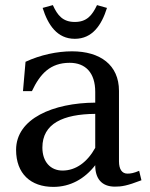

<svg xmlns="http://www.w3.org/2000/svg" viewBox="-20 -717 586 752"><path d="M262 -516C204 -516 138 -502 80 -475L70 -360H105C137 -428 177 -471 253 -471C315 -471 353 -432 353 -357V-315C189 -314 43 -253 43 -130C43 -37 100 15 189 15C256 15 312 -17 353 -70V-69C353 -19 377 14 430 14C456 14 477 11 534 -11L525 -48C504 -39 492 -37 479 -37C458 -37 446 -54 446 -85V-361C446 -463 372 -516 262 -516ZM146 -139C146 -233 227 -270 353 -271V-138C322 -82 277 -49 225 -49C178 -49 146 -83 146 -139ZM147 -686 187 -697C205 -657 226 -631 273 -631C320 -631 341 -657 360 -697L399 -686C378 -619 342 -565 273 -565C204 -565 168 -619 147 -686Z"/></svg>

Font: LT Superior Serif Medium
Style: Regular
Weight: 500
Designer: Daniel Lyons
Foundry: LyonsType
Version: Version 2.120;FEAKit 1.0